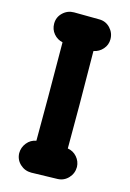

<svg xmlns="http://www.w3.org/2000/svg" viewBox="-112 -771 564 831"><g transform="rotate(15 170.5 -356.0)"><path d="M114 3 231 0Q260 -1 279.5 -22Q299 -43 299 -72Q298 -97 281.5 -116Q265 -135 240 -139Q241 -312 238 -575Q263 -580 279.5 -599Q296 -618 296 -643Q296 -672 276 -693Q256 -714 227 -714L114 -715Q85 -715 64 -695Q43 -675 43 -646Q43 -620 59 -601Q75 -582 99 -577Q101 -310 100 -136Q75 -132 58.5 -111.5Q42 -91 42 -65Q43 -36 64 -16.5Q85 3 114 3Z"/></g></svg>

Font: Balsamiq Sans
Style: Bold
Weight: 700
Designer: Michael Angeles
Foundry: Balsamiq SRL
Version: Version 1.020; ttfautohint (v1.8.4.7-5d5b);gftools[0.9.26]